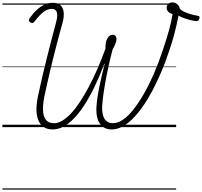

<svg xmlns="http://www.w3.org/2000/svg" viewBox="-20 -1059 1682 1599"><path d="M418 19Q335 19 302 -51.5Q269 -122 295 -252Q311 -330 329.5 -408.5Q348 -487 367.5 -565.5Q387 -644 407 -721.5Q427 -799 448 -876Q457 -910 456.5 -934.5Q456 -959 445 -972Q434 -985 410 -985Q387 -985 364.5 -973.5Q342 -962 318 -938.5Q294 -915 267 -879Q258 -868 250 -867.5Q242 -867 230 -874Q221 -882 220.5 -890Q220 -898 228 -909Q258 -951 289 -979Q320 -1007 352.5 -1021.5Q385 -1036 418 -1036Q459 -1036 482 -1016.5Q505 -997 510 -960Q515 -923 501 -870Q487 -820 473.5 -769.5Q460 -719 447 -668.5Q434 -618 421 -566.5Q408 -515 396 -463.5Q384 -412 372.5 -360.5Q361 -309 350 -257Q335 -184 338.5 -134Q342 -84 364.5 -58.5Q387 -33 430 -33Q463 -33 498 -53.5Q533 -74 570 -113Q607 -152 643.5 -207Q680 -262 717 -331Q754 -400 789.5 -481Q825 -562 858 -653Q858 -662 858 -668.5Q858 -675 859 -682Q860 -706 867.5 -725.5Q875 -745 888 -757Q901 -769 918 -769Q935 -769 943 -758.5Q951 -748 950 -731Q949 -714 940 -691.5Q931 -669 918 -648Q899 -576 884 -508Q869 -440 858 -378.5Q847 -317 840 -265Q833 -213 831 -175Q829 -129 838.5 -97Q848 -65 869 -49Q890 -33 921 -33Q962 -33 1006 -63.5Q1050 -94 1094 -150.5Q1138 -207 1181 -282.5Q1224 -358 1263 -448.5Q1302 -539 1335 -639Q1352 -689 1365.5 -732.5Q1379 -776 1389.5 -814Q1400 -852 1406.5 -884Q1413 -916 1417 -942Q1394 -948 1381 -962Q1368 -976 1368 -993Q1368 -1013 1381 -1026Q1394 -1039 1416 -1039Q1438 -1039 1455 -1025Q1472 -1011 1478 -986Q1486 -975 1508.5 -963.5Q1531 -952 1562.5 -942.5Q1594 -933 1629 -927Q1638 -926 1640.5 -920Q1643 -914 1641 -905Q1638 -894 1631.5 -888Q1625 -882 1615 -883Q1603 -884 1587 -887Q1571 -890 1553 -895Q1535 -900 1518 -906Q1501 -912 1487.5 -918Q1474 -924 1467 -930Q1460 -892 1450 -849Q1440 -806 1426 -754Q1412 -702 1389 -636Q1359 -544 1323.5 -460.5Q1288 -377 1249 -303.5Q1210 -230 1168.5 -171Q1127 -112 1084.5 -69.5Q1042 -27 998 -4Q954 19 910 19Q865 19 835.5 -4Q806 -27 793 -68.5Q780 -110 783 -165Q785 -198 790.5 -239Q796 -280 805.5 -326.5Q815 -373 826.5 -424.5Q838 -476 852 -528H849Q808 -420 765.5 -333Q723 -246 680 -180Q637 -114 593 -69.5Q549 -25 505.5 -3Q462 19 418 19ZM0 510H1447V520H0ZM0 -20H1447V0H0ZM0 -505H1447V-500H0ZM0 -1030H1447V-1020H0Z"/></svg>

Font: Playwrite CO Guides
Style: Regular
Weight: 400
Designer: Veronika Burian, José Scaglione
Foundry: TypeTogether
Version: Version 1.003